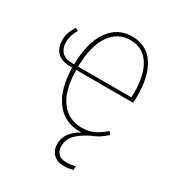

<svg xmlns="http://www.w3.org/2000/svg" viewBox="-173 -642 883 953"><g transform="rotate(30 268.5 -165.5)"><path d="M475 -246H149Q151 -128 195.5 -69.5Q240 -11 314 -11Q353 -11 382.5 -24.5Q412 -38 444 -66L457 -51Q416 -13 376 0Q325 26 299.5 52.5Q274 79 274 118Q274 146 290 161Q306 176 337 176Q360 176 387 169L385 191Q358 198 336 198Q295 198 273 176Q251 154 251 118Q251 84 270 58Q289 32 326 10H314Q229 10 178.5 -56.5Q128 -123 126 -246H117Q66 -246 40.5 -271Q15 -296 15 -341Q15 -367 22.5 -386Q30 -405 43 -427L59 -417Q36 -379 36 -341Q36 -306 55.5 -285.5Q75 -265 115 -265H126Q128 -391 176.5 -460Q225 -529 307 -529Q391 -529 434 -464Q477 -399 477 -284Q477 -268 475 -246ZM455 -292Q455 -393 418 -451Q381 -509 308 -509Q238 -509 194.5 -447.5Q151 -386 149 -265H454Q455 -273 455 -292Z"/></g></svg>

Font: Fira Sans Condensed Thin
Style: Regular
Weight: 250
Width: 3
Designer: Carrois Corporate & Edenspiekermann AG
Foundry: Carrois Corporate GbR & Edenspiekermann AG
Version: Version 4.203